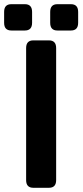

<svg xmlns="http://www.w3.org/2000/svg" viewBox="-46 -892 392 912"><path d="M112.3 0Q78.1 0 78.1 -36.6V-663.6Q78.1 -700.2 112.3 -700.2H186.5Q220.7 -700.2 220.7 -663.6V-36.6Q220.7 0 186.5 0ZM7.8 -747.1Q-26.4 -747.1 -26.4 -783.7V-835.4Q-26.4 -872.1 7.8 -872.1H72.3Q106.4 -872.1 106.4 -835.4V-783.7Q106.4 -747.1 72.3 -747.1ZM226.6 -747.1Q192.4 -747.1 192.4 -783.7V-835.4Q192.4 -872.1 226.6 -872.1H291Q325.2 -872.1 325.2 -835.4V-783.7Q325.2 -747.1 291 -747.1Z"/></svg>

Font: Istok Web
Style: Bold
Weight: 700
Designer: Andrey V. Panov
Foundry: Andrey V. Panov
Version: Version 1.0.2g